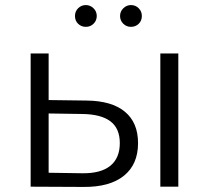

<svg xmlns="http://www.w3.org/2000/svg" viewBox="-20 -737 825 758"><path d="M525 -172Q525 -88 469 -43Q413 2 309 1L101 0V-526H172V-342L322 -340Q421 -339 473 -296Q525 -253 525 -172ZM613 -526H684V0H613ZM453 -172Q453 -230 416 -258Q379 -286 305 -287L172 -289V-55L305 -53Q378 -52 415.5 -82.5Q453 -113 453 -172ZM276 -674Q276 -692 288.5 -704.5Q301 -717 319 -717Q336 -717 349 -704.5Q362 -692 362 -674Q362 -656 349.5 -643.5Q337 -631 319 -631Q301 -631 288.5 -643Q276 -655 276 -674ZM454 -674Q454 -692 467 -704.5Q480 -717 497 -717Q515 -717 527.5 -704.5Q540 -692 540 -674Q540 -655 527.5 -643Q515 -631 497 -631Q479 -631 466.5 -643.5Q454 -656 454 -674Z"/></svg>

Font: CMG Sans
Style: Regular
Weight: 400
Designer: Julieta Ulanovsky
Foundry: Julieta Ulanovsky
Version: Version 7.200